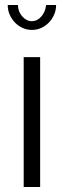

<svg xmlns="http://www.w3.org/2000/svg" viewBox="-20 -750 256 770"><path d="M75 0V-521H141V0ZM108 -665Q129 -665 145.5 -683.5Q162 -702 165 -730H205Q205 -709 197 -691Q189 -673 176 -659.5Q163 -646 145.5 -638Q128 -630 108 -630Q88 -630 70.5 -638Q53 -646 40 -659.5Q27 -673 19 -691Q11 -709 11 -730H52Q52 -704 69 -684.5Q86 -665 108 -665Z"/></svg>

Font: Rising Sun Light
Style: Regular
Weight: 300
Designer: Matt McInerney, Pablo Impallari, Rodrigo Fuenzalida (Raleway font), Stephen Hutchings (Greek), Cristiano Sobral (main ch
Foundry: The Rising Sun Project Authors
Version: Version 4.327; ttfautohint (v1.8.4.7-5d5b-dirty)